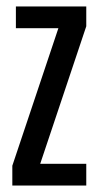

<svg xmlns="http://www.w3.org/2000/svg" viewBox="-20 -572 303 592"><path d="M29 -485H160L18 -61V0H246V-67H104L246 -491V-552H29Z"/></svg>

Font: Queering
Style: Regular
Weight: 400
Designer: Adam Naccarato
Foundry: adamnac
Version: Version 2.000;hotconv 1.0.109;makeotfexe 2.5.65596